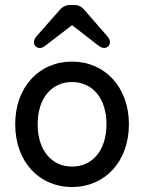

<svg xmlns="http://www.w3.org/2000/svg" viewBox="-20 -739 578 770"><path d="M269 11C400 11 497 -90 497 -241C497 -390 400 -492 269 -492C137 -492 41 -390 41 -241C41 -90 137 11 269 11ZM122 -554C132 -544 146 -543 162 -556L269 -638L375 -556C391 -544 405 -544 415 -554C424 -565 423 -580 410 -594L316 -702C305 -714 293 -719 276 -719H262C245 -719 233 -713 222 -702L127 -594C114 -579 113 -565 122 -554ZM131 -241C131 -346 188 -410 269 -410C350 -410 407 -346 407 -241C407 -135 350 -71 269 -71C188 -71 131 -135 131 -241Z"/></svg>

Font: 寒蝉半圆体
Style: Regular
Weight: 400
Designer: Yoshimichi Ohira & Warren
Foundry: ChillType
Version: Version 1.800;Glyphs 3.1.1 (3135)